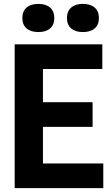

<svg xmlns="http://www.w3.org/2000/svg" viewBox="-20 -968 577 988"><path d="M55.5 0V-740H506.5V-613H201V-442H456.5V-315H201V-127H511.5V0ZM406.5 -803Q368 -803 346.2 -821.8Q324.5 -840.5 324.5 -875.5Q324.5 -910 346.2 -929Q368 -948 406.5 -948Q445.5 -948 467.2 -929Q489 -910 489 -875.5Q489 -840.5 467.2 -821.8Q445.5 -803 406.5 -803ZM177.5 -803Q138.5 -803 116.8 -821.8Q95 -840.5 95 -875.5Q95 -910 116.8 -929Q138.5 -948 177.5 -948Q216 -948 237.8 -929Q259.5 -910 259.5 -875.5Q259.5 -840.5 237.8 -821.8Q216 -803 177.5 -803Z"/></svg>

Font: Encode Sans Condensed Condensed
Style: Bold
Weight: 700
Width: 3
Designer: Multiple Designers
Foundry: Impallari Type
Version: Version 3.000; ttfautohint (v1.8.3) -l 8 -r 50 -G 200 -x 14 